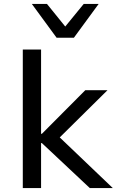

<svg xmlns="http://www.w3.org/2000/svg" viewBox="-20 -957 598 977"><path d="M96 0V-705H189V-276H193L414 -498H527L263 -237L266 -275L554 0H437L193 -229H189V0ZM268 -765 142 -937H219L312 -822L406 -937H482L356 -765Z"/></svg>

Font: Nunito Sans 6pt
Style: Regular
Weight: 400
Version: Version 3.101;gftools[0.9.27]